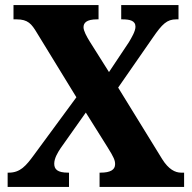

<svg xmlns="http://www.w3.org/2000/svg" viewBox="-20 -734 754 754"><path d="M10 0H251V-56H247C206 -56 193 -69 193 -91C193 -112 206 -134 218 -152L317 -292L401 -158C428 -115 432 -104 432 -89C432 -67 413 -56 375 -56H371V0H703V-56H691C668 -56 642 -69 617 -109L444 -390L580 -586C617 -640 636 -658 672 -658H681V-714H456V-658H460C490 -658 512 -653 512 -629C512 -611 496 -585 486 -568L408 -451L333 -570C320 -591 308 -613 308 -627C308 -643 318 -658 361 -658H367V-714H33V-658H45C90 -658 104 -640 125 -605L280 -352L113 -125C83 -84 60 -56 15 -56H10Z"/></svg>

Font: Noto Serif Hebrew SemiCondensed ExtraBold
Style: Regular
Weight: 800
Width: 4
Designer: Monotype Design Team
Foundry: Monotype Imaging Inc.
Version: Version 2.004